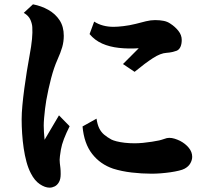

<svg xmlns="http://www.w3.org/2000/svg" viewBox="-20 -802 960 879"><path d="M130.9 -782.2Q169.4 -774.9 201.4 -756.8Q233.4 -738.8 252.7 -709.5Q272 -680.2 272 -638.2Q272 -611.3 264.9 -586.4Q257.8 -561.5 242.2 -526.9Q227.1 -493.2 214.1 -444.1Q201.2 -395 191.9 -342.8Q189 -326.2 186.3 -304.2Q183.6 -282.2 181.9 -261.5Q180.2 -240.7 180.2 -227.1Q180.2 -215.8 181.2 -197.3Q182.1 -178.7 184.1 -162.1L250 -273.9L298.8 -224.1Q283.2 -192.9 272.9 -166.3Q262.7 -139.6 258.8 -117.2Q256.8 -104.5 254.4 -87.4Q252 -70.3 253.9 -55.2Q255.4 -43 256.6 -32.5Q257.8 -22 257.8 -4.9Q257.8 18.1 250 31.7Q242.2 45.4 230.5 51.3Q218.8 57.1 207 57.1Q186 57.1 162.1 41Q138.2 24.9 121.1 -8.8Q109.4 -31.2 101.3 -60.8Q93.3 -90.3 88.4 -123.5Q83.5 -156.7 81.3 -190.7Q79.1 -224.6 79.1 -255.9Q79.1 -283.2 82.5 -319.8Q85.9 -356.4 91.3 -396.7Q96.7 -437 103 -476.1Q109.4 -515.1 115.2 -546.9Q123.5 -591.3 126.5 -622.8Q129.4 -654.3 127.9 -676.8Q127.4 -691.9 119.6 -710.7Q111.8 -729.5 88.9 -743.2ZM689.9 -710Q711.9 -710 729.2 -706.5Q746.6 -703.1 759.8 -693.8Q781.2 -680.2 796.6 -660.9Q812 -641.6 812 -619.1Q812 -600.6 806.2 -587.6Q800.3 -574.7 789.1 -569.8Q779.8 -566.4 768.1 -563.7Q756.3 -561 742.2 -560.1Q715.3 -558.6 680.4 -536.1Q645.5 -513.7 596.2 -473.1L543 -508.8L615.2 -581.1Q566.9 -578.1 524.4 -582.8Q481.9 -587.4 447.8 -602.5Q413.6 -617.7 390.1 -646L411.1 -703.1Q448.2 -679.2 500 -679.2Q518.1 -679.2 545.2 -682.4Q572.3 -685.5 602.1 -692.9Q626 -699.2 647.9 -704.6Q669.9 -710 689.9 -710ZM421.9 -258.8Q425.8 -231.9 434.3 -214.6Q442.9 -197.3 456.8 -185.5Q470.7 -173.8 490.2 -163.1Q497.6 -159.2 513.7 -155Q529.8 -150.9 551.3 -148.4Q572.8 -146 596.2 -146Q613.3 -146 634.3 -147.9Q655.3 -149.9 675.3 -153.1Q695.3 -156.2 709 -159.2Q715.8 -160.6 720.7 -162.4Q725.6 -164.1 731.9 -166Q738.3 -168.5 743.7 -169.7Q749 -170.9 754.9 -170.9Q767.1 -170.9 779.5 -167Q792 -163.1 804.2 -157.2Q828.6 -144.5 844.2 -125.5Q859.9 -106.4 859.9 -84Q859.9 -69.8 851.6 -54.7Q843.3 -39.6 825.2 -29.8Q816.4 -24.9 799.3 -20.8Q782.2 -16.6 760.5 -13.4Q738.8 -10.3 716.1 -8.5Q693.4 -6.8 673.8 -6.8Q628.9 -6.8 583 -12.2Q537.1 -17.6 498 -29.8Q439 -49.8 401.9 -97.4Q364.7 -145 357.9 -223.1Z"/></svg>

Font: BIZ UDPMincho
Style: Bold
Weight: 700
Designer: TypeBank Co., Ltd.
Foundry: Morisawa Inc.
Version: Version 1.06